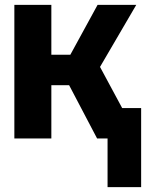

<svg xmlns="http://www.w3.org/2000/svg" viewBox="-20 -569 603 789"><path d="M39 0H191V-219H264L379 0H422V200H560V-125H482L391 -294L540 -549H381L269 -344H191V-549H39Z"/></svg>

Font: Noto Sans Mono SemiCondensed ExtraBold
Style: Regular
Weight: 800
Width: 4
Designer: Monotype Design Team
Foundry: Monotype Imaging Inc.
Version: Version 2.014